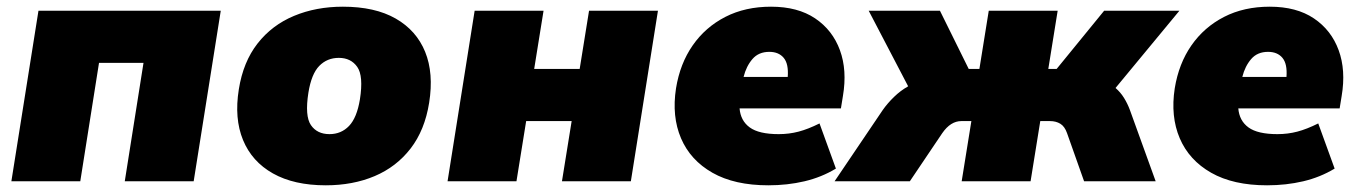

<svg xmlns="http://www.w3.org/2000/svg" viewBox="-20 -542 4066 574"><path d="M14 0 95 -510H640L559 0H353L409 -354H276L220 0Z M680 0ZM954 12Q859 12 796 -23.5Q733 -59 706.5 -123.5Q680 -188 694 -275Q707 -357 750 -412Q793 -467 859 -494.5Q925 -522 1005 -522Q1101 -522 1163 -486.5Q1225 -451 1251 -387Q1277 -323 1263 -235Q1250 -153 1207.5 -98Q1165 -43 1100 -15.5Q1035 12 954 12ZM965 -141Q1000 -141 1023.5 -165.5Q1047 -190 1056 -245Q1067 -315 1048 -342Q1029 -369 993 -369Q958 -369 934.5 -345Q911 -321 902 -265Q891 -195 909.5 -168Q928 -141 965 -141Z M1318 0 1399 -510H1605L1577 -336H1713L1741 -510H1947L1866 0H1660L1689 -180H1553L1524 0Z M1988 0ZM2277 12Q2176 12 2110 -25.5Q2044 -63 2016 -128.5Q1988 -194 2001 -278Q2013 -352 2051 -406.5Q2089 -461 2148.5 -491.5Q2208 -522 2285 -522Q2365 -522 2417 -487Q2469 -452 2491 -392Q2513 -332 2500 -255L2494 -218H2191Q2194 -181 2221.5 -161Q2249 -141 2308 -141Q2339 -141 2367.5 -148.5Q2396 -156 2430 -173L2479 -38Q2436 -12 2385 0Q2334 12 2277 12ZM2280 -387Q2248 -387 2229.5 -365.5Q2211 -344 2203 -312H2335Q2338 -351 2323 -369Q2308 -387 2280 -387Z M2475 0 2619 -213Q2633 -233 2652.5 -252Q2672 -271 2695 -284L2577 -510H2790L2876 -336H2908L2936 -510H3142L3114 -336H3139L3281 -510H3506L3315 -279Q3330 -266 3340.5 -249Q3351 -232 3358 -213L3435 0H3221L3170 -144Q3163 -164 3150 -172Q3137 -180 3119 -180H3090L3061 0H2855L2884 -180H2854Q2822 -180 2797 -144L2700 0Z M3479 0ZM3768 12Q3667 12 3601 -25.5Q3535 -63 3507 -128.5Q3479 -194 3492 -278Q3504 -352 3542 -406.5Q3580 -461 3639.5 -491.5Q3699 -522 3776 -522Q3856 -522 3908 -487Q3960 -452 3982 -392Q4004 -332 3991 -255L3985 -218H3682Q3685 -181 3712.5 -161Q3740 -141 3799 -141Q3830 -141 3858.5 -148.5Q3887 -156 3921 -173L3970 -38Q3927 -12 3876 0Q3825 12 3768 12ZM3771 -387Q3739 -387 3720.5 -365.5Q3702 -344 3694 -312H3826Q3829 -351 3814 -369Q3799 -387 3771 -387Z"/></svg>

Font: Winston Black
Style: Italic
Weight: 900
Italic angle: -9°
Designer: Original fonts by Vernon Adams / Changes by Cristiano Sobral
Foundry: VOriginal fonts by Vernon Adams / Changes by Cristiano Sobral
Version: Version 2.503;July 17, 2020;FontCreator 13.0.0.2655 64-bit